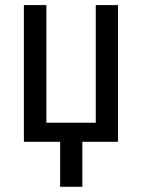

<svg xmlns="http://www.w3.org/2000/svg" viewBox="-20 -548 549 742"><path d="M159.2 -528.3H72.3V0H212.4V173.8H298.3V0H436V-528.3H350.1V-73.7H159.2Z"/></svg>

Font: Roboto Condensed
Style: Regular
Weight: 400
Designer: Google
Version: Version 2.134; 2016